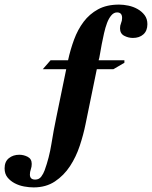

<svg xmlns="http://www.w3.org/2000/svg" viewBox="-146 -627 661 835"><path d="M-126 105Q-126 76 -107.5 61Q-89 46 -62 46Q-43 46 -25.5 55Q-8 64 -8 86Q-8 98 -12 109.5Q-16 121 -16 132Q-16 154 7 154Q24 154 33.5 141Q43 128 48 114Q68 59 77.5 -0.5Q87 -60 99 -117L142 -326H40L74 -365H150Q160 -411 176 -454.5Q192 -498 217.5 -532Q243 -566 280.5 -586.5Q318 -607 372 -607Q391 -607 412.5 -602.5Q434 -598 452.5 -587.5Q471 -577 483 -561Q495 -545 495 -522Q495 -493 477.5 -477.5Q460 -462 432 -462Q412 -462 394 -471.5Q376 -481 376 -504Q376 -516 380.5 -526.5Q385 -537 385 -549Q385 -573 363 -573Q349 -573 338 -560Q327 -547 319.5 -527Q312 -507 306.5 -482.5Q301 -458 296.5 -435Q292 -412 289 -393Q286 -374 283 -365H395V-354L347 -326H275L226 -87Q217 -42 201 6.5Q185 55 158.5 95.5Q132 136 93 162Q54 188 0 188Q-19 188 -41 184Q-63 180 -82 170Q-101 160 -113.5 144.5Q-126 129 -126 105Z"/></svg>

Font: Gamine
Style: Bold
Weight: 700
Designer: Tapiwanashe Sebastian Garikayi
Version: Version 1.000